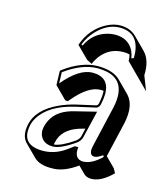

<svg xmlns="http://www.w3.org/2000/svg" viewBox="-107 -728 759 877"><g transform="rotate(15 272.5 -289.5)"><path d="M428.2 -527.8Q414.1 -531.7 399.4 -531.2Q333 -531.2 292 -477.1Q279.8 -460.4 272.5 -441.4L248 -453.6L191.4 -509.8Q220.2 -592.3 292.5 -628.9Q324.7 -645 355 -645Q401.4 -644.5 429.2 -617.2L485.8 -560.5Q521.5 -523.9 518.1 -453.6L544.9 -384.8L488.3 -441.4L432.1 -498Q432.1 -514.2 428.2 -527.8ZM200.7 -41Q233.9 -43.5 293 -84Q308.6 -95.7 312.5 -109.9L321.3 -147.9L311.5 -145.5Q228 -125 207 -66.9Q203.6 -56.6 201.2 -45.4Q200.7 -42.5 200.7 -41ZM356.9 -336.9Q350.6 -337.4 343.3 -337.4Q285.6 -337.4 218.3 -256.8Q214.4 -252.4 211.4 -248.5L198.7 -249.5L142.1 -306.2L140.1 -373L144 -377Q228 -439 305.2 -439Q375.5 -438 408.7 -405.8L465.3 -349.1Q505.4 -307.1 487.3 -220.2Q486.3 -215.8 471.7 -152.8Q454.6 -80.6 448.2 -52.2L493.2 -7.3L504.9 13.7Q452.1 66.4 405.3 66.4Q383.3 65.9 371.1 54.2L338.4 21.5Q281.2 62.5 232.9 65.9Q223.6 66.4 214.4 66.4Q161.1 65.9 135.7 41.5L79.1 -15.1Q51.8 -43.9 63 -98.1Q79.1 -174.3 178.2 -218.8Q211.9 -233.9 250.5 -243.2L343.3 -264.2Q349.6 -267.6 351.6 -275.9Q358.9 -312 356.9 -336.9ZM301.3 -45.9V-47.9H299.3ZM374.5 -78.1Q378.4 -95.7 405.8 -213.4Q419.9 -274.4 420.9 -278.8Q446.3 -403.3 349.1 -424.8Q329.1 -428.7 305.2 -429.2Q231.4 -428.7 150.4 -369.1L151.9 -316.9Q224.1 -402.8 286.6 -403.8Q366.2 -403.8 367.7 -327.1Q367.7 -325.2 367.7 -324.2Q367.2 -301.3 361.3 -273.9Q356.9 -258.8 346.2 -254.4L252.9 -233.4Q132.3 -206.1 87.9 -133.8Q76.7 -114.7 72.8 -95.7Q57.6 -17.6 126 -2.9Q141.1 0 157.7 0Q209.5 0 254.9 -28.8Q271.5 -39.6 293 -56.2L295.9 -58.1H312L311 -47.4Q309.6 -1.5 349.1 0Q390.6 -1 435.5 -44.9L431.6 -52.2Q407.7 -35.2 393.6 -35.2Q374 -35.2 372.6 -58.1Q372.6 -60.1 372.1 -61Q372.6 -69.3 374.5 -78.1ZM353 -236.8 322.3 -107.9Q317.4 -88.4 298.3 -75.7Q233.4 -30.8 197.8 -30.8Q150.9 -30.8 136.7 -68.8Q133.3 -79.6 133.3 -89.8Q133.8 -97.2 134.8 -104Q149.9 -174.8 220.7 -202.1Q235.8 -208 252.4 -211.9ZM440.9 -512.7 451.7 -516.6Q453.6 -617.7 378.9 -632.8Q367.2 -634.8 355 -634.8Q295.9 -634.8 245.1 -580.6Q218.8 -551.8 204.1 -515.1L210.9 -511.7Q240.2 -575.2 307.1 -593.3Q325.7 -598.1 342.8 -598.1Q406.2 -598.1 431.6 -545.4Q438.5 -529.8 440.9 -512.7Z"/></g></svg>

Font: Linux Biolinum Shadow O
Style: Italic
Weight: 400
Italic angle: -12°
Designer: Philipp H. Poll
Foundry: Philipp H. Poll
Version: Version 0.6.2